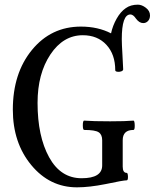

<svg xmlns="http://www.w3.org/2000/svg" viewBox="-20 -790 663 823"><path d="M310 13Q193 13 114 -82.5Q35 -178 35 -320Q35 -476 117 -576Q199 -676 327 -676Q400 -676 456 -647Q463 -680 480 -710Q497 -740 519 -755Q540 -770 571 -770Q588 -770 605.5 -756.5Q623 -743 623 -724Q623 -709 614.5 -700Q606 -691 594 -691Q577 -691 563 -710Q551 -728 539 -728Q502 -728 502 -622Q502 -602 505 -552.5Q508 -503 508 -493Q508 -487 499.5 -484Q491 -481 482.5 -482.5Q474 -484 474 -489Q474 -557 436 -598Q398 -639 335 -639Q251 -639 196 -556.5Q141 -474 141 -349Q141 -206 190.5 -116Q240 -26 330 -26Q418 -26 418 -81V-189Q418 -213 403 -223Q388 -233 341 -233Q335 -233 335 -253Q335 -273 341 -273Q378 -270 452 -270Q519 -270 552 -273Q557 -273 557.5 -253Q558 -233 552 -233Q506 -233 506 -189V-76Q506 -49 523 -49Q528 -49 528.5 -33Q529 -17 523 -17Q508 -17 433 -1Q363 13 310 13Z"/></svg>

Font: Junicode Cond Medium
Style: Regular
Weight: 500
Width: 3
Designer: Peter S. Baker
Version: Version 2.201